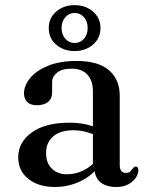

<svg xmlns="http://www.w3.org/2000/svg" viewBox="-20 -717 582 748"><path d="M348.5 -61.5V-71.5L342 -74.5V-360Q342 -403.5 320.2 -426.5Q298.5 -449.5 259 -449.5Q221 -449.5 202 -433.8Q183 -418 183 -396V-357Q183 -332.5 167 -319.8Q151 -307 123.5 -307Q99 -307 86.2 -319.5Q73.5 -332 73.5 -353.5Q73.5 -384 97.5 -413Q121.5 -442 167.2 -460.8Q213 -479.5 278.5 -479.5Q363.5 -479.5 405 -443Q446.5 -406.5 446.5 -345V-74.5Q446.5 -58 452.8 -50.8Q459 -43.5 470 -43.5Q482 -43.5 487.5 -49Q493 -54.5 497 -60Q499.5 -63.5 502 -65.8Q504.5 -68 508.5 -68Q514 -68 516.5 -64.2Q519 -60.5 519 -54Q519 -39.5 509 -24.5Q499 -9.5 480 1Q461 11.5 433 11.5Q393.5 11.5 371 -7.2Q348.5 -26 348.5 -61.5ZM51 -104Q51 -163 103.8 -201Q156.5 -239 250.5 -239Q284.5 -239 313 -232.8Q341.5 -226.5 363 -216.5L355 -189.5Q334.5 -198 312.8 -203.8Q291 -209.5 265 -209.5Q215.5 -209.5 187.5 -185.8Q159.5 -162 159.5 -121Q159.5 -81 182.5 -59.5Q205.5 -38 241 -38Q274 -38 305 -53Q336 -68 358 -96L368.5 -73Q339 -32.5 292.5 -10.5Q246 11.5 194 11.5Q130.5 11.5 90.8 -19.8Q51 -51 51 -104ZM270.5 -518Q228.5 -518 199.2 -542.8Q170 -567.5 170 -608Q170 -647.5 199.2 -672.2Q228.5 -697 270.5 -697Q313 -697 342.2 -672Q371.5 -647 371.5 -608Q371.5 -568.5 342.2 -543.2Q313 -518 270.5 -518ZM271 -666.5Q249.5 -666.5 234.8 -650.2Q220 -634 220 -608Q220 -581.5 234.8 -565.5Q249.5 -549.5 271 -549.5Q292.5 -549.5 307 -565.8Q321.5 -582 321.5 -608Q321.5 -634 307 -650.2Q292.5 -666.5 271 -666.5Z"/></svg>

Font: Fraunces
Style: Regular
Weight: 400
Version: Version 1.000;[b76b70a41]